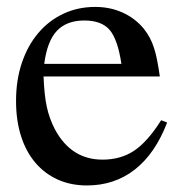

<svg xmlns="http://www.w3.org/2000/svg" viewBox="-20 -536 535 566"><path d="M472.7 -174.8Q437.5 -83 377.4 -36.1Q317.4 10.7 236.3 10.7Q188.5 10.7 149.9 -6.8Q111.3 -24.4 84 -56.6Q56.6 -88.9 42 -134.8Q27.3 -180.7 27.3 -238.3Q27.3 -299.8 44.4 -350.6Q61.5 -401.4 92.3 -438Q123 -474.6 166 -495.1Q209 -515.6 260.7 -515.6Q304.7 -515.6 341.3 -499Q377.9 -482.4 403.3 -452.1Q414.1 -438.5 421.4 -424.8Q428.7 -411.1 434.1 -394.5Q439.5 -377.9 443.4 -357.4Q447.3 -336.9 451.2 -310.5H108.4Q110.4 -256.8 117.7 -222.2Q125 -187.5 141.6 -155.3Q189.5 -65.4 282.2 -65.4Q335.9 -65.4 375.5 -91.8Q415 -118.2 455.1 -181.6ZM337.9 -347.7Q327.1 -419.9 303.2 -447.8Q279.3 -475.6 228.5 -475.6Q176.8 -475.6 147.9 -445.3Q119.1 -415 110.4 -347.7Z"/></svg>

Font: Jomolhari
Style: Regular
Weight: 400
Designer: Christopher J. Fynn
Foundry: Christopher  J.  Fynn (Karma Drubgy¸ Tenzin).
Version: Version 1.000